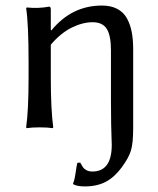

<svg xmlns="http://www.w3.org/2000/svg" viewBox="-20 -459 570 692"><path d="M163.1 -180.2Q163.1 -64.5 171.9 0L169.9 2.9Q151.4 0 123 0Q94.7 0 76.2 2.9L74.2 0Q83 -61 83 -180.2V-234.9Q83 -373.5 74.2 -429.2L76.2 -432.1Q118.7 -427.7 157.2 -435.1Q163.1 -435.1 163.1 -424.8V-352.1L165 -349.1Q238.3 -439 347.2 -439Q379.9 -439 402.6 -427Q425.3 -415 437.5 -392.8Q449.7 -370.6 454.8 -343.5Q460 -316.4 460 -280.8V2Q460 56.2 452.1 83Q444.3 109.4 418.9 144Q393.1 179.2 361.3 196.3Q329.1 212.9 286.1 212.9Q257.8 212.9 244.1 205.1L243.2 202.1Q248.5 191.9 252.4 164.3Q256.3 136.7 258.8 127.9L269 127Q275.4 138.7 279.1 144Q282.7 149.4 291.5 154.3Q300.3 159.2 313 159.2Q382.8 159.2 382.8 63Q382.8 59.1 382.1 41.3Q381.3 23.4 380.6 -12.5Q379.9 -48.3 379.9 -96.2V-277.8Q379.9 -331.1 364.7 -355Q349.6 -378.9 314 -378.9Q277.8 -378.9 238.3 -359.4Q198.7 -339.8 163.1 -297.9Z"/></svg>

Font: Linux Biolinum G
Style: Regular
Weight: 400
Designer: Philipp H. Poll
Foundry: Philipp H. Poll
Version: Version 1.1.0 ; ttfautohint (v1.6)